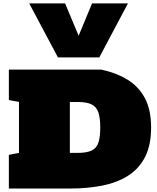

<svg xmlns="http://www.w3.org/2000/svg" viewBox="-20 -1090 909 1110"><path d="M31.2 0V-194.8L89.8 -206.1V-500.5L31.2 -511.7V-687.5H565.9Q651.4 -669.4 716.1 -630.1Q780.8 -590.8 817.1 -523.7Q853.5 -456.5 853.5 -353Q853.5 -251 818.8 -182.9Q784.2 -114.7 720.9 -74.5Q657.7 -34.2 571.8 -17.1Q485.8 0 383.8 0ZM383.8 -206.1H428.7Q482.4 -206.1 510.7 -220.2Q539.1 -234.4 549.3 -266.6Q559.6 -298.8 559.6 -353Q559.6 -406.2 549.3 -438.5Q539.1 -470.7 511 -485.6Q482.9 -500.5 428.7 -500.5H383.8ZM314.9 -758.3 148.9 -1070.3H356.4L434.6 -883.3L512.2 -1070.3H719.7L554.2 -758.3Z"/></svg>

Font: Holtwood One SC
Style: Regular
Weight: 400
Designer: Vernon Adams
Foundry: Vernon Adams
Version: Version 1.100; ttfautohint (v1.8.4.7-5d5b)